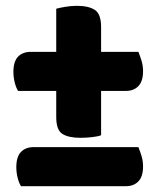

<svg xmlns="http://www.w3.org/2000/svg" viewBox="-20 -636 537 659"><path d="M52 3Q45 -8 40.5 -26Q36 -44 36 -62Q36 -98 52 -114.5Q68 -131 95 -131H455Q460 -119 465.5 -101.5Q471 -84 471 -65Q471 -30 455 -13.5Q439 3 413 3ZM327 -172Q319 -168 297.5 -165.5Q276 -163 256 -163Q215 -163 194 -176.5Q173 -190 173 -234V-324H42Q35 -335 30.5 -353Q26 -371 26 -389Q26 -425 42 -441.5Q58 -458 85 -458H173V-606Q183 -609 203.5 -612.5Q224 -616 244 -616Q284 -616 305.5 -602Q327 -588 327 -543V-458H455Q460 -446 465.5 -428.5Q471 -411 471 -392Q471 -357 455 -340.5Q439 -324 413 -324H327Z"/></svg>

Font: Baloo
Style: Regular
Weight: 400
Designer: Sarang Kulkarni and Ek Type
Foundry: Ek Type
Version: Version 1.100;PS 1.000;hotconv 1.0.88;makeotf.lib2.5.647800;